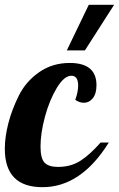

<svg xmlns="http://www.w3.org/2000/svg" viewBox="-33 -770 493 796"><path d="M279 -356Q291 -389 291 -415Q291 -456 263 -456Q233 -456 202.5 -405.5Q172 -355 153.5 -286.5Q135 -218 135 -162Q135 -113 152 -95.5Q169 -78 207 -78Q261 -78 300.5 -103.5Q340 -129 384 -179H418Q303 6 143 6Q-13 6 -13 -153Q-13 -202 1.5 -258.5Q16 -315 45 -373.5Q74 -432 129 -470.5Q184 -509 256 -509Q367 -509 367 -417Q367 -382 352 -363Q337 -344 314 -344Q297 -344 279 -356ZM244 -561 335 -750H440L319 -561Z"/></svg>

Font: Lobster 1.4
Style: Regular
Weight: 400
Designer: Pablo Impallari
Foundry: Pablo Impallari. www.impallari.com
Version: Version 1.4